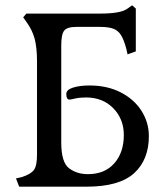

<svg xmlns="http://www.w3.org/2000/svg" viewBox="-20 -701 629 721"><path d="M40 -31 62 -36Q96 -47 107.5 -63Q119 -79 119 -120V-469Q119 -523 110 -556Q101 -589 79 -619L67 -636L79 -650H356Q435 -650 459 -669L476 -681L490 -669V-508L459 -497L454 -519Q445 -552 434.5 -569Q424 -586 406 -593Q388 -600 355 -600H267Q232 -600 221 -586Q210 -572 210 -530V-166Q210 -91 239.5 -69Q269 -47 310 -47Q373 -47 409 -87.5Q445 -128 445 -194Q445 -254 405.5 -294.5Q366 -335 303 -335Q279 -335 262 -331Q245 -327 241 -327Q229 -327 229 -348Q229 -364 254 -372Q279 -380 316 -380Q383 -380 433.5 -354Q484 -328 511.5 -284.5Q539 -241 539 -190Q539 -101 483.5 -50.5Q428 0 305 0H52Z"/></svg>

Font: Kurale
Style: Regular
Weight: 400
Designer: Eduardo Rodriguez Tunni
Foundry: Eduardo Rodriguez Tunni
Version: Version 2.000